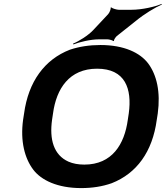

<svg xmlns="http://www.w3.org/2000/svg" viewBox="-20 -951 847 981"><path d="M781 -339 786 -371C801 -481 781 -568 737 -627C696 -681 615 -721 493 -721C437 -721 385 -713 337 -697C208 -647 125 -534 103 -371L98 -339C83 -230 106 -142 150 -84C191 -30 274 10 395 10C451 10 503 2 551 -15C678 -65 759 -175 781 -339ZM411 -110C380 -110 353 -115 330 -125C254 -159 232 -239 246 -339L251 -372C268 -498 334 -600 476 -600C620 -600 655 -498 638 -372L633 -339C616 -214 553 -110 411 -110ZM532 -878 457 -798C431 -770 383 -740 353 -728L355 -724C385 -736 443 -750 485 -750H529C537 -750 557 -745 558 -741L562 -742C561 -747 571 -762 577 -767L674 -844C716 -879 773 -913 807 -928L806 -931C772 -917 708 -901 650 -901H587C577 -901 553 -908 549 -913L545 -912C548 -906 539 -885 532 -878Z"/></svg>

Font: Asimov
Style: EdgeWideIt
Weight: 500
Designer: Google
Version: Version 2.000980: 2014